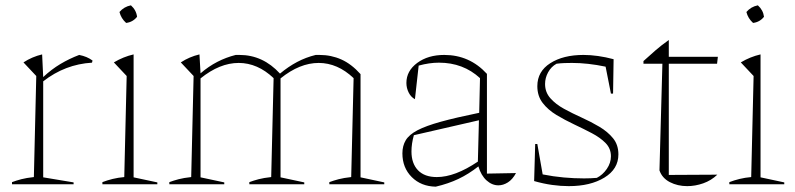

<svg xmlns="http://www.w3.org/2000/svg" viewBox="-20 -691 2981 720"><path d="M25 0V-8Q41 -14 60 -19Q79 -24 107 -27L116 -406L68 -457Q100 -478 138 -487L142 -402Q173 -431 206.5 -451Q240 -471 277 -485Q292 -482 304 -477Q316 -472 327 -464L325 -456Q224 -450 142 -386V-26L256 -7V0Z M364 0V-8Q382 -15 402.5 -20Q423 -25 446 -27L455 -406L407 -457Q442 -478 481 -487V-26L570 -7V0ZM471 -671Q491 -653 494 -628Q478 -608 453 -605Q434 -622 428 -646Q445 -666 471 -671Z M615 0V-8Q631 -14 650 -19Q669 -24 697 -27L706 -406L658 -457Q690 -478 728 -487L732 -416Q762 -442 795 -459Q828 -476 864 -485H878Q966 -485 1030 -415Q1061 -441 1094 -458.5Q1127 -476 1164 -485H1178Q1222 -485 1260 -468Q1298 -451 1332 -413V-26L1421 -7V0H1215V-8Q1231 -14 1250 -19Q1269 -24 1297 -27L1306 -398Q1246 -455 1175 -455Q1104 -455 1032 -397V-26L1121 -7V0H915V-8Q931 -14 950 -19Q969 -24 997 -27L1006 -398Q946 -455 875 -455Q804 -455 732 -397V-26L821 -7V0Z M1614 9Q1559 8 1524 -27Q1489 -62 1489 -116Q1489 -144 1501.5 -165Q1514 -186 1545.5 -202.5Q1577 -219 1633 -234.5Q1689 -250 1777 -268L1780 -398Q1717 -456 1626 -456Q1590 -456 1550 -445L1536 -319Q1521 -327 1512.5 -344Q1504 -361 1504 -380Q1504 -425 1544.5 -455Q1585 -485 1646 -485Q1741 -485 1806 -414V-40L1915 -42Q1902 -18 1884.5 -7Q1867 4 1849 4Q1825 4 1804.5 -14.5Q1784 -33 1774 -67Q1737 -38 1699 -20Q1661 -2 1614 9ZM1523 -123Q1523 -78 1547.5 -52.5Q1572 -27 1618 -27Q1686 -27 1772 -85L1776 -240L1532 -184Q1523 -152 1523 -123Z M1983 -12 1987 -151H1995L2015 -37Q2055 -29 2094 -25.5Q2133 -22 2170 -22Q2195 -22 2218 -24Q2240 -35 2255.5 -57.5Q2271 -80 2271 -105Q2271 -134 2251 -154.5Q2231 -175 2199.5 -191.5Q2168 -208 2133 -224.5Q2098 -241 2066.5 -260Q2035 -279 2015 -305Q1995 -331 1995 -368Q1995 -423 2043.5 -454Q2092 -485 2168 -485Q2194 -485 2222.5 -481Q2251 -477 2281 -469L2279 -340H2271L2251 -441Q2184 -455 2125 -455Q2111 -455 2096.5 -454.5Q2082 -454 2067 -452Q2047 -441 2035.5 -420Q2024 -399 2024 -376Q2024 -345 2044 -322.5Q2064 -300 2095 -283Q2126 -266 2161.5 -250Q2197 -234 2228 -215.5Q2259 -197 2279 -172.5Q2299 -148 2299 -112Q2299 -57 2246.5 -25Q2194 7 2113 7Q2083 7 2050.5 2.5Q2018 -2 1983 -12Z M2488 -541V-478H2672L2669 -452H2488V-35L2670 -36Q2647 -14 2617 -3.5Q2587 7 2557 7Q2521 7 2492 -8Q2463 -23 2453 -52L2464 -452H2393V-462Q2416 -483 2438.5 -502.5Q2461 -522 2488 -541Z M2715 0V-8Q2733 -15 2753.5 -20Q2774 -25 2797 -27L2806 -406L2758 -457Q2793 -478 2832 -487V-26L2921 -7V0ZM2822 -671Q2842 -653 2845 -628Q2829 -608 2804 -605Q2785 -622 2779 -646Q2796 -666 2822 -671Z"/></svg>

Font: Piazzolla Thin
Style: Regular
Weight: 100
Designer: Juan Pablo del Peral
Foundry: Huerta Tipografica
Version: Version 1.330